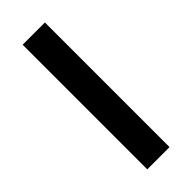

<svg xmlns="http://www.w3.org/2000/svg" viewBox="-243 -772 805 805"><g transform="rotate(-45 159.5 -369.5)"><path d="M94 0V-739H226V0Z"/></g></svg>

Font: Noto Sans HK SemiBold
Style: Regular
Weight: 600
Version: Version 2.004-H2;hotconv 1.0.118;makeotfexe 2.5.65603